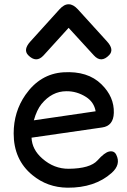

<svg xmlns="http://www.w3.org/2000/svg" viewBox="-20 -851 588 892"><path d="M298.8 -831.1Q319.8 -831.5 341.8 -807.6L477.5 -658.2Q511.7 -620.6 487.3 -595.2Q450.2 -556.2 416 -593.8L298.8 -721.7L182.6 -593.8Q148.4 -556.2 110.4 -595.2Q86.9 -620.6 121.1 -658.2L256.3 -807.6Q277.8 -831.5 298.8 -831.1ZM126.5 -211.4Q128.9 -156.2 176.3 -114.7Q231 -66.4 299.3 -66.9Q398.9 -67.9 433.1 -106Q465.8 -142.6 486.8 -147Q510.3 -151.9 520 -132.3Q543 -86.9 498.5 -47.4Q420.4 22 293.5 21Q200.2 20 130.4 -37.6Q43.5 -108.9 43.5 -231Q43.5 -331.5 98.1 -410.2Q166.5 -508.3 274.9 -515.1Q387.7 -522 451.2 -459.5Q511.2 -400.9 508.8 -326.2Q506.8 -266.1 454.6 -258.8ZM137.2 -292 424.3 -334Q417 -376.5 379.9 -400.4Q336.9 -427.7 288.6 -427.2Q221.2 -427.2 172.4 -367.2Q150.9 -340.3 137.2 -292Z"/></svg>

Font: Comic Relief LRS
Style: Regular
Weight: 400
Designer: Jeff Davis
Foundry: Loudifier
Version: Version 1.0